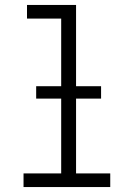

<svg xmlns="http://www.w3.org/2000/svg" viewBox="-20 -755 540 775"><path d="M75 0V-55H227V-680H89V-735H287V-55H425V0ZM388 -357H126V-407H388Z"/></svg>

Font: Iosevka Fixed Light
Style: Regular
Weight: 300
Monospace: yes
Designer: Belleve Invis
Foundry: Belleve Invis
Version: Version 32.3.0